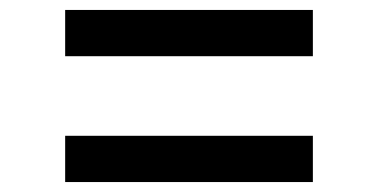

<svg xmlns="http://www.w3.org/2000/svg" viewBox="-20 -554 760 386"><path d="M111 -441V-534H609V-441ZM111 -188V-281H609V-188Z"/></svg>

Font: Mona Sans Expanded Medium
Style: Regular
Weight: 500
Width: 7
Designer: Deni Anggara
Foundry: GitHub
Version: Version 2.000